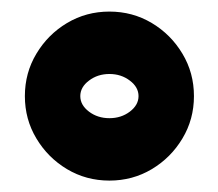

<svg xmlns="http://www.w3.org/2000/svg" viewBox="-20 -487 381 335"><path d="M23.4 -319.3Q23.4 -359.9 43.5 -393.3Q63.5 -426.8 96.9 -446.8Q130.4 -466.8 170.9 -466.8Q211.4 -466.8 244.9 -446.8Q278.3 -426.8 298.3 -393.3Q318.4 -359.9 318.4 -319.3Q318.4 -278.8 298.3 -245.4Q278.3 -211.9 244.9 -191.9Q211.4 -171.9 170.9 -171.9Q130.4 -171.9 96.9 -191.9Q63.5 -211.9 43.5 -245.4Q23.4 -278.8 23.4 -319.3ZM120.1 -319.3Q120.1 -303.7 135.3 -292.2Q150.4 -280.8 170.9 -280.8Q191.4 -280.8 206.5 -292.2Q221.7 -303.7 221.7 -319.3Q221.7 -335 206.5 -346.4Q191.4 -357.9 170.9 -357.9Q150.4 -357.9 135.3 -346.4Q120.1 -335 120.1 -319.3Z"/></svg>

Font: Pinar Black
Style: Regular
Weight: 900
Designer: Amin Abedi
Version: Version 3.000